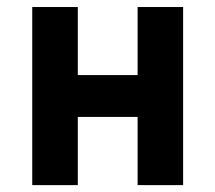

<svg xmlns="http://www.w3.org/2000/svg" viewBox="-20 -538 626 558"><path d="M379.9 0V-198.2H206.1V0H73.7V-517.6H206.1V-319.8H379.9V-517.6H512.2V0Z"/></svg>

Font: Cascadia Code PL
Style: Bold
Weight: 700
Monospace: yes
Designer: Aaron Bell
Foundry: Saja Typeworks
Version: Version 2404.023; ttfautohint (v1.8.4)